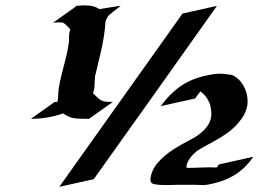

<svg xmlns="http://www.w3.org/2000/svg" viewBox="-20 -706 986 732"><path d="M592.8 -301.3Q624 -344.7 662.6 -373.3Q701.2 -401.9 754.9 -415.5Q774.4 -420.4 795.2 -423.3Q815.9 -426.3 836.4 -423.8Q845.2 -422.9 855.7 -421.6Q866.2 -420.4 874.5 -415Q889.2 -406.2 899.9 -391.8Q910.6 -377.4 916.7 -360.6Q922.9 -343.8 923.8 -325.7Q924.8 -307.6 919.9 -291.5Q914.1 -272 902.1 -254.9Q890.1 -237.8 876 -223.6Q852.5 -201.2 824.5 -184.1Q796.4 -167 768.1 -152.3Q758.3 -147 749 -141.6Q739.7 -136.2 730.5 -130.4Q724.6 -125.5 717 -117.9Q709.5 -110.4 703.4 -101.6Q697.3 -92.8 693.6 -83.5Q689.9 -74.2 691.9 -65.9Q720.2 -65.9 749 -67.4Q777.8 -68.8 806.6 -67.4L814.5 -79.1L945.8 -108.4Q921.9 -72.3 888.7 -48.3Q855.5 -24.4 814 -12.2Q800.3 -8.3 787.4 -5.1Q774.4 -2 760.3 -0.5Q759.3 -0.5 754.9 -0.5Q750.5 -0.5 745.6 -0.7Q740.7 -1 736.6 -1Q732.4 -1 732.4 -1Q731 -1 728 -1.2Q725.1 -1.5 726.1 -1.5H654.3Q652.8 -1.5 646.2 -1.2Q639.6 -1 630.1 -0.7Q620.6 -0.5 609.6 -0.5Q598.6 -0.5 588.4 -1.2Q578.1 -2 570.1 -3.4Q562 -4.9 558.6 -7.8Q555.2 -10.7 554.2 -15.9Q553.2 -21 553.7 -26.4Q554.2 -31.7 555.7 -36.6Q557.1 -41.5 558.1 -44.9Q565.4 -66.9 579.8 -83.7Q594.2 -100.6 611.3 -114.7Q625.5 -126.5 641.1 -136.5Q656.7 -146.5 672.4 -155.3Q692.4 -166 713.9 -177.7Q735.4 -189.5 752.4 -204.8Q769.5 -220.2 779.1 -240.2Q788.6 -260.3 784.7 -287.6Q783.7 -295.9 781.7 -304Q779.8 -312 775.9 -318.8Q770.5 -331.1 763.2 -339.8Q755.9 -348.6 745.6 -356.4Q744.1 -356.4 743.7 -356.9Q738.3 -350.6 733.6 -344Q729 -337.4 724.1 -330.6ZM807.1 -683.6Q689.5 -517.1 572.5 -353Q455.6 -189 337.4 -22.9L206.1 6.3Q323.7 -159.7 440.9 -324Q558.1 -488.3 675.8 -654.3ZM272 -683.1Q270 -683.1 268.3 -682.9Q266.6 -682.6 264.6 -682.6Q262.2 -682.6 265.6 -682.9Q269 -683.1 272.5 -683.6L273.4 -684.1Q275.9 -684.1 279.5 -684.3Q283.2 -684.6 284.7 -684.6Q292 -685.5 297.4 -685.5Q302.7 -685.5 314 -685.1Q327.6 -684.6 338.4 -681.2Q349.1 -677.7 358.4 -671.4L439.9 -684.1Q431.2 -675.8 421.4 -668.9Q411.6 -662.1 402.3 -653.8L392.6 -645.5Q391.1 -642.6 387.2 -635.7Q383.3 -628.9 382.3 -623Q378.4 -569.8 366.7 -517.8Q355 -465.8 342.3 -414.6Q340.8 -398.4 340.6 -381.8Q340.3 -365.2 334 -350.1L335 -350.6Q345.7 -339.4 352.5 -333Q359.4 -326.7 366.7 -323Q374 -319.3 383.5 -318.4Q393.1 -317.4 410.2 -317.4L319.3 -252.9Q295.9 -252.9 272.5 -254.2Q249 -255.4 228.5 -268.6Q224.6 -270.5 221.7 -273.9Q162.1 -252.9 97.7 -252.9L188.5 -317.4H198.7Q202.1 -331.5 202.1 -345.2Q202.1 -358.9 204.6 -373Q208 -394 213.1 -414.6Q218.3 -435.1 223.6 -455.8Q229 -476.6 233.9 -497.1Q238.8 -517.6 241.7 -538.6Q243.7 -549.3 243.2 -560.1Q242.7 -570.8 244.6 -581.1Q245.6 -584.5 246.3 -587.6Q247.1 -590.8 248 -593.8Q242.7 -600.6 235.6 -607.4Q228.5 -614.3 221.2 -619.1Q211.4 -621.6 201.9 -620.6Q192.4 -619.6 182.6 -619.6ZM784.2 -45.9Q783.2 -45.4 783.9 -45.7Q784.7 -45.9 785.6 -46.4Z"/></svg>

Font: Autopia Bold Italic
Style: Bold Italic
Weight: 700
Italic angle: -104°
Designer: Antoine Gelgon
Foundry: Antoine Gelgon
Version: V.1.0